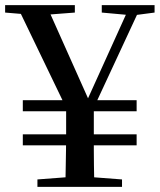

<svg xmlns="http://www.w3.org/2000/svg" viewBox="-25 -729 623 749"><path d="M322 -268 253 -267 40 -709H156L328 -324H309L315 -338L483 -709H527ZM114 -670 -5 -680V-709H267V-680L137 -670ZM266 -40H307L451 -29V0H121V-29ZM233 -200V-325H341V-200Q341 -170 341 -143.5Q341 -117 341.5 -83.5Q342 -50 343 0H230Q231 -50 231.5 -83.5Q232 -117 232.5 -143.5Q233 -170 233 -200ZM482 -670 372 -680V-709H578V-680L502 -670ZM64 -162V-205H508V-162ZM64 -295V-338H508V-295Z"/></svg>

Font: Noto Serif SC ExtraLight SemiBold
Style: Regular
Weight: 600
Version: Version 2.002-H1;hotconv 1.1.0;makeotfexe 2.6.0